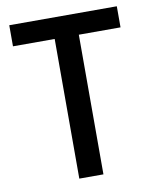

<svg xmlns="http://www.w3.org/2000/svg" viewBox="-79 -747 649 807"><g transform="rotate(-10 245.5 -343.0)"><path d="M194 0V-596H16V-686H475V-596H297V0Z"/></g></svg>

Font: Archivo Condensed Medium
Style: Regular
Weight: 500
Width: 3
Designer: Hector Gatti
Foundry: Omnibus-Type
Version: Version 2.001